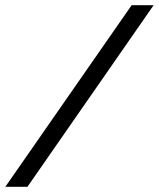

<svg xmlns="http://www.w3.org/2000/svg" viewBox="-58 -718 610 738"><path d="M-37.5 0 448 -698H532.5L47.5 0Z"/></svg>

Font: Newsreader 9pt Medium
Style: Italic
Weight: 500
Italic angle: -17°
Designer: Hugues Gentile
Foundry: Production Type
Version: Version 1.003